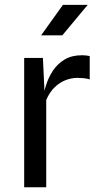

<svg xmlns="http://www.w3.org/2000/svg" viewBox="-20 -790 418 810"><path d="M82 0V-545.5H161L171 -336L160 -364.5Q163.5 -395.5 173.8 -429Q184 -462.5 203.2 -491.8Q222.5 -521 252.8 -539Q283 -557 327 -557Q335.5 -557 343.2 -556Q351 -555 358.5 -553.5V-455Q346 -459 332.2 -460.2Q318.5 -461.5 306.5 -461.5Q282 -461.5 257 -452Q232 -442.5 210.5 -421.8Q189 -401 175 -368V0ZM153.5 -641 245.5 -769.5H350L243 -641Z"/></svg>

Font: Spline Sans
Style: Regular
Weight: 400
Designer: Eben Sorkin, Mirko Velimirovic
Foundry: Sorkin Type
Version: Version 1.001